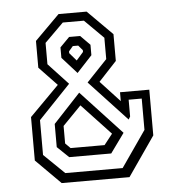

<svg xmlns="http://www.w3.org/2000/svg" viewBox="-51 -748 743 797"><g transform="rotate(-5 320.5 -350.0)"><path d="M174 0.5 71 -102.5V-283.5L193.5 -407L119 -485V-596.5L222 -699.5H339L442 -596.5V-485L367 -404.5L448 -317V-354H570V-163.5L456.5 0.5ZM192.5 -39.5H431.5L535.5 -189.5V-320H481V-250L474 -238L317.5 -406L403 -496V-585L324.5 -663H236.5L158 -585V-496L240.5 -407.5L107 -267.5V-122.5ZM279.5 -449 218 -517.5V-561L257.5 -601H303.5L343 -561V-517.5ZM280.5 -501 309.5 -534V-541.5L292 -562H269.5L252 -541.5V-534ZM214.5 -104 166.5 -150V-246.5L279 -367L448 -185L389.5 -104ZM223.5 -141H365L400 -185.5L279.5 -314L202.5 -235V-162Z"/></g></svg>

Font: Tourney Expanded
Style: Regular
Weight: 400
Width: 7
Designer: Tyler Finck
Foundry: Etcetera Type Co
Version: Version 1.010; ttfautohint (v1.8.3)